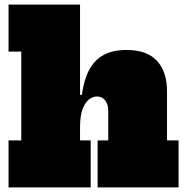

<svg xmlns="http://www.w3.org/2000/svg" viewBox="-20 -810 799 830"><path d="M326 -203H372V0H17V-203H72V-587H17V-790H326ZM448 -203V-330Q448 -358.5 434.8 -375.8Q421.5 -393 399 -393Q382 -393 365.2 -380.5Q348.5 -368 337.2 -338.8Q326 -309.5 326 -259L292 -400H334Q342.5 -464.5 365.5 -507.8Q388.5 -551 428.2 -572.5Q468 -594 527 -594Q615.5 -594 658.8 -546.8Q702 -499.5 702 -416V-203H752V0H402V-203Z"/></svg>

Font: Hepta Slab Black
Style: Regular
Weight: 900
Designer: Michael LaGattuta
Foundry: Michael LaGattuta
Version: Version 1.102